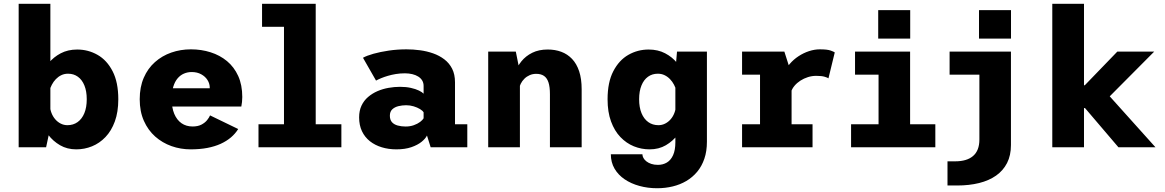

<svg xmlns="http://www.w3.org/2000/svg" viewBox="-20 -770 6090 1004"><path d="M77.6 0V-750H243.4V-103.9L221.1 0ZM379 11Q330.9 11 294.1 -10.5Q257.3 -31.9 232.3 -65Q207.3 -98 194.7 -133.8Q182.1 -169.6 182.1 -198.1L241 -218.7Q242 -198.1 249.2 -179.4Q256.4 -160.6 268.8 -146.3Q281.1 -132 297.5 -123.7Q313.8 -115.4 332.7 -115.4Q363.1 -115.4 385.8 -131.6Q408.6 -147.9 421.1 -178.2Q433.6 -208.6 433.6 -251Q433.6 -293.2 421.4 -323Q409.3 -352.9 387.3 -368.7Q365.4 -384.6 335.9 -384.6Q316.5 -384.6 300.6 -376.9Q284.6 -369.2 272.1 -356.2Q259.6 -343.3 251.1 -326.9Q242.6 -310.6 238 -293.3L184.3 -314.6Q184.3 -342.9 197.2 -376.7Q210.1 -410.4 235.3 -441.1Q260.4 -471.8 297.8 -491.4Q335.1 -511 384 -511Q441 -511 490 -483.2Q539 -455.4 568.8 -397.6Q598.6 -339.9 598.6 -251Q598.6 -184.2 580.5 -134.9Q562.5 -85.6 531.4 -53.2Q500.4 -20.8 461.1 -4.9Q421.9 11 379 11Z M976.8 11Q924.6 11 876.6 -6Q828.6 -23.1 791.3 -56.2Q754 -89.4 732.3 -138.3Q710.6 -187.2 710.6 -251Q710.6 -314.8 731.8 -363.5Q752.9 -412.2 790.3 -445.3Q827.6 -478.4 875.9 -495.2Q924.1 -512 978.4 -512Q1032.7 -512 1081.2 -496.6Q1129.7 -481.3 1167 -450.5Q1204.3 -419.6 1225.6 -372.7Q1246.9 -325.7 1246.9 -262.5Q1246.9 -250.4 1245.5 -236.8Q1244.2 -223.2 1241.9 -212.9H843.6V-308.3H1076.8Q1076.8 -309.4 1076.8 -310Q1076.8 -310.7 1076.8 -311.8Q1076.8 -332.8 1065.1 -351.4Q1053.4 -370 1032.1 -381.6Q1010.9 -393.3 982.1 -393.3Q960.8 -393.3 941.8 -385.1Q922.7 -376.9 908.4 -359.9Q894.1 -343 886 -316.2Q877.8 -289.4 877.8 -252.3Q877.8 -206.9 891.2 -174.8Q904.7 -142.7 929.1 -125.6Q953.6 -108.6 987.1 -108.6Q1015.1 -108.6 1033.7 -118.5Q1052.3 -128.4 1063.1 -142Q1073.9 -155.6 1078.4 -166.6L1225.6 -95.3Q1210.4 -70.9 1187.5 -51.4Q1164.6 -32 1133.8 -17.9Q1103 -3.9 1063.8 3.6Q1024.6 11 976.8 11Z M1331.7 0V-120.3H1465V-629.7H1350.3V-750H1630.9V-120.3H1765.1V0Z M2052.7 11Q2011.7 11 1976.4 0.2Q1941 -10.5 1914.2 -31.6Q1887.5 -52.8 1872.7 -84Q1857.9 -115.3 1857.9 -156.3Q1857.9 -191.2 1870.4 -217.7Q1882.9 -244.2 1904.8 -262.9Q1926.7 -281.6 1954.1 -293.5Q1981.6 -305.3 2011.8 -310.6Q2042.1 -316 2071.6 -316Q2103.1 -316 2128.3 -310.4Q2153.6 -304.8 2170.8 -296.4Q2188 -288 2195.1 -280.1V-320.6Q2195.1 -336.9 2187.7 -349.1Q2180.3 -361.4 2167 -369.7Q2153.8 -378 2135.9 -382.3Q2118.1 -386.6 2097.1 -386.6Q2072.4 -386.6 2050 -382.9Q2027.6 -379.2 2008.5 -373.5Q1989.3 -367.9 1973.4 -361.3Q1957.6 -354.8 1946.3 -348.6L1878.1 -467.9Q1897.2 -478.8 1932.6 -488.8Q1967.9 -498.7 2012.8 -505.4Q2057.6 -512 2105.6 -512Q2140.6 -512 2176.5 -507.2Q2212.3 -502.4 2245 -490.9Q2277.6 -479.4 2303.6 -459.6Q2329.5 -439.8 2344.4 -410.4Q2359.3 -380.9 2359.3 -339.5V-120.3H2423.6V0H2232L2212.7 -61.4Q2205.2 -45.3 2184.7 -28.6Q2164.2 -11.9 2131.1 -0.4Q2097.9 11 2052.7 11ZM2101.3 -108.4Q2124.5 -108.4 2144 -115.4Q2163.6 -122.4 2176.9 -132.5Q2190.2 -142.6 2195.1 -151.4V-182.6Q2189.9 -191.4 2176 -199.8Q2162.1 -208.2 2143.1 -214Q2124.1 -219.7 2103.9 -219.7Q2082.9 -219.7 2063.3 -214.9Q2043.7 -210 2031.2 -198.2Q2018.7 -186.4 2018.7 -164.9Q2018.7 -143.4 2029.6 -131.1Q2040.6 -118.9 2059.4 -113.7Q2078.3 -108.4 2101.3 -108.4Z M2532.9 0V-500H2677.3L2698.7 -393.4V0ZM2855.7 0V-277.6Q2855.7 -315.6 2848.1 -339Q2840.4 -362.4 2824.6 -373.1Q2808.7 -383.9 2784.1 -383.9Q2765.4 -383.9 2749.8 -377Q2734.1 -370.2 2722.2 -358.4Q2710.2 -346.6 2703 -332Q2695.8 -317.3 2693.9 -302L2661.4 -320Q2661.4 -353.4 2672.5 -387Q2683.6 -420.7 2706.2 -448.9Q2728.9 -477.1 2763.3 -494.1Q2797.6 -511.1 2844.2 -511.1Q2882.9 -511.1 2915.1 -499.1Q2947.4 -487.1 2971.4 -461.9Q2995.4 -436.7 3008.5 -397.3Q3021.6 -357.9 3021.6 -303.1V0Z M3416.2 214.3Q3367.4 214.3 3323.8 202.3Q3280.1 190.4 3246.4 167.6Q3212.8 144.9 3193.5 111.9Q3174.2 78.8 3174.2 36.6H3339.2Q3339.2 46.3 3344.6 56.1Q3349.9 65.9 3360.4 74Q3370.8 82.1 3385.8 87.1Q3400.8 92.1 3420.5 92.1Q3446.6 92.1 3467.2 79.9Q3487.8 67.6 3499.7 41.4Q3511.6 15.2 3511.6 -26.3V-401.3L3520.2 -500H3676.6V-28.9Q3676.6 20.9 3663.2 60Q3649.9 99.1 3625.7 128.2Q3601.5 157.2 3568.9 176.4Q3536.3 195.6 3497.6 204.9Q3458.9 214.3 3416.2 214.3ZM3376.7 11Q3333.9 11 3294.6 -4.9Q3255.4 -20.8 3224.3 -53.2Q3193.2 -85.6 3175.2 -134.9Q3157.1 -184.2 3157.1 -251Q3157.1 -339.9 3187.1 -397.6Q3217.1 -455.4 3265.9 -483.2Q3314.7 -511 3371.7 -511Q3420.6 -511 3457.9 -491.4Q3495.3 -471.8 3520.4 -441.1Q3545.6 -410.4 3558.5 -376.7Q3571.4 -342.9 3571.4 -314.6L3517.7 -293.3Q3513.1 -310.6 3504.6 -326.9Q3496.1 -343.3 3483.6 -356.2Q3471.1 -369.2 3455.1 -376.9Q3439.2 -384.6 3419.9 -384.6Q3390.4 -384.6 3368.4 -368.7Q3346.4 -352.9 3334.3 -323Q3322.1 -293.2 3322.1 -251Q3322.1 -208.6 3334.6 -178.2Q3347.1 -147.9 3369.9 -131.6Q3392.6 -115.4 3423 -115.4Q3441.9 -115.4 3458.2 -123.7Q3474.6 -132 3487 -146.3Q3499.4 -160.6 3506.5 -179.4Q3513.7 -198.1 3514.7 -218.7L3573.6 -198.1Q3573.6 -169.6 3561 -133.8Q3548.4 -98 3523.4 -65Q3498.4 -31.9 3461.8 -10.5Q3425.2 11 3376.7 11Z M3860.4 0V-120.3H3954.3V-379.7H3860.4V-500H4081.6L4119.3 -382.1V-120.3H4228.9V0ZM4116.6 -288.7 4063.9 -316.7Q4064.1 -351.1 4076.4 -381Q4088.6 -410.9 4109.1 -435Q4129.6 -459.1 4155.9 -476.2Q4182.1 -493.4 4210.8 -502.7Q4239.4 -512 4267.1 -512Q4305.9 -512 4323.5 -505.7Q4341.1 -499.4 4345.1 -495.9L4312.1 -360.3Q4308.3 -363.9 4292.3 -368.6Q4276.3 -373.4 4248.3 -373.4Q4226.2 -373.4 4205 -366.8Q4183.8 -360.1 4165.5 -348.4Q4147.3 -336.6 4134.4 -321.2Q4121.6 -305.8 4116.6 -288.7Z M4430.4 0V-120.3H4574.1V-379.7H4451.1V-500H4739.1V-120.3H4871V0ZM4572.3 -717.1H4739.6V-568H4572.3Z M4934.6 200V73.6H4974.7Q5004.8 73.6 5028.1 66.8Q5051.4 60 5067.9 46.1Q5084.4 32.1 5092.9 10.6Q5101.4 -11 5101.4 -40.6V-379.7H4945.6V-500H5266.4V-11.6Q5266.4 42.5 5246.1 82.4Q5225.7 122.2 5188.6 148.3Q5151.4 174.4 5099.7 187.2Q5047.9 200 4985.1 200ZM5099.4 -717.1H5266.7V-568H5099.4Z M5482.6 0V-750H5648.4V-324.3H5717.9V-204.9H5648.4V0ZM5828.4 0 5591.1 -278.3 5765.8 -285.4 6022.1 0ZM5767.4 -250.6 5609.9 -280 5822.5 -500H6015.4Z"/></svg>

Font: Trispace Thin
Style: Regular
Weight: 100
Designer: Tyler Finck
Foundry: Etcetera Type Company
Version: Version 1.210